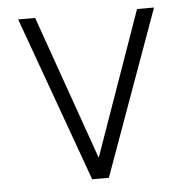

<svg xmlns="http://www.w3.org/2000/svg" viewBox="-45 -594 624 642"><g transform="rotate(-5 267.0 -273.0)"><path d="M239 4 39 -550H96L269 -60H265L438 -550H495L295 4Z"/></g></svg>

Font: Sinter Light
Style: Regular
Weight: 300
Foundry: Adobe & rsms
Version: Version 1.000